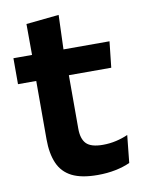

<svg xmlns="http://www.w3.org/2000/svg" viewBox="-75 -673 551 736"><g transform="rotate(-10 200.5 -305.0)"><path d="M246 10.5Q183.5 10.5 146.2 -8.2Q109 -27 92.5 -65Q76 -103 76 -158.5V-444.5H203V-177.5Q203 -137.5 221.2 -118.8Q239.5 -100 285.5 -100Q312.5 -100 337.5 -105.8Q362.5 -111.5 383.5 -121L372.5 -14Q347.5 -2.5 315.2 4Q283 10.5 246 10.5ZM368 -385.5H5V-486.5H379ZM199.5 -477H77.5L77 -607L204.5 -620Z"/></g></svg>

Font: Anek Kannada Medium SemiBold
Style: Regular
Weight: 600
Version: Version 1.003